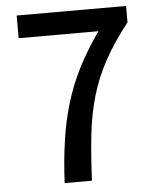

<svg xmlns="http://www.w3.org/2000/svg" viewBox="-53 -782 675 827"><g transform="rotate(-5 285.0 -368.5)"><path d="M193 0Q198 -101 210.5 -185.5Q223 -270 246 -345.5Q269 -421 305.5 -492.5Q342 -564 395 -639H50V-737H523V-666Q459 -585 419 -511Q379 -437 357 -360Q335 -283 325.5 -195.5Q316 -108 311 0Z"/></g></svg>

Font: Source Han Sans TC Medium
Style: Regular
Weight: 500
Designer: Ryoko NISHIZUKA Ë•øÂ°öÊ∂ºÂ≠ê (kana, bopomofo & ideographs); Paul D. Hunt (Latin, Greek & Cyrillic); Sandoll Communicatio
Foundry: Adobe
Version: Version 2.004;hotconv 1.0.118;makeotfexe 2.5.65603